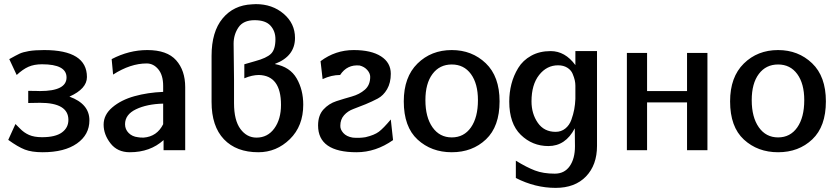

<svg xmlns="http://www.w3.org/2000/svg" viewBox="-20 -729 4069 932"><path d="M20 -50 55 -127Q56 -127 76 -106Q96 -85 121 -74Q146 -63 184 -63Q249 -63 280.5 -86Q312 -109 312 -147Q312 -230 174 -230Q136 -230 117 -229V-288Q139 -288 156 -287.5Q173 -287 174 -287Q303 -287 303 -353Q303 -417 184 -417Q146 -417 118.5 -405Q91 -393 61 -365L25 -442Q59 -461 75 -468.5Q91 -476 120 -481Q149 -486 194 -486Q402 -486 402 -355Q402 -298 317 -260Q414 -225 414 -145Q414 -75 353.5 -32.5Q293 10 187 10Q134 10 100.5 -3Q67 -16 20 -50Z M772 -283V-312Q772 -364 748.5 -392.5Q725 -421 692 -421Q613 -421 529 -367L522 -442Q606 -486 695 -486Q791 -486 835 -436.5Q879 -387 879 -306V0H774V-49Q709 10 610 10Q550 10 516.5 -33Q483 -76 483 -124Q483 -172 525.5 -208Q568 -244 632.5 -262Q697 -280 772 -283ZM587 -126Q587 -101 604.5 -83.5Q622 -66 649 -63Q658 -61 677 -61Q742 -66 772 -126V-226Q693 -224 640 -198.5Q587 -173 587 -126Z M1007 -234V-458Q1007 -575 1060.5 -639.5Q1114 -704 1203 -708H1202Q1208 -709 1222 -709Q1302 -709 1357 -662Q1412 -615 1412 -545Q1412 -456 1315 -419V-418Q1388 -404 1420 -348.5Q1452 -293 1452 -221Q1452 -117 1387 -53.5Q1322 10 1234 10Q1127 10 1067 -53Q1007 -116 1007 -234ZM1166 -349V-417Q1174 -420 1218 -432Q1274 -447 1295.5 -468Q1317 -489 1317 -539Q1317 -578 1293 -604.5Q1269 -631 1216 -631Q1161 -631 1137.5 -596Q1114 -561 1114 -517L1116 -343V-267V-228Q1116 -145 1147 -103Q1178 -61 1225 -61Q1279 -61 1311.5 -105.5Q1344 -150 1344 -220Q1344 -362 1237 -365Q1204 -365 1166 -349Z M1877 -149 1888 -49Q1804 10 1711 10Q1524 10 1524 -120Q1524 -169 1550 -197.5Q1576 -226 1613 -238Q1650 -250 1687.5 -260.5Q1725 -271 1751 -293.5Q1777 -316 1777 -356Q1777 -373 1763 -389Q1749 -405 1726 -411Q1665 -417 1631 -365Q1589 -365 1546 -345L1536 -432Q1608 -486 1697 -486Q1782 -486 1829.5 -455.5Q1877 -425 1877 -371Q1877 -327 1859 -296Q1841 -265 1813.5 -250.5Q1786 -236 1754.5 -223Q1723 -210 1695.5 -200Q1668 -190 1650 -169.5Q1632 -149 1632 -119Q1631 -101 1646.5 -83.5Q1662 -66 1692 -61Q1724 -58 1754 -63Q1797 -73 1819 -89.5Q1841 -106 1877 -149Z M1940 -237Q1940 -355 2006.5 -420.5Q2073 -486 2173 -486Q2271 -486 2338 -422Q2405 -358 2405 -237Q2405 -115 2339 -52.5Q2273 10 2173 10Q2074 10 2007 -51.5Q1940 -113 1940 -237ZM2045 -243Q2045 -160 2079.5 -111Q2114 -62 2173 -62Q2232 -62 2266 -110.5Q2300 -159 2300 -243Q2300 -323 2266 -369.5Q2232 -416 2173 -416Q2114 -416 2079.5 -370Q2045 -324 2045 -243Z M2452 -236Q2452 -280 2462.5 -321Q2473 -362 2495.5 -399Q2518 -436 2558.5 -458.5Q2599 -481 2653 -481Q2723 -481 2773 -413V-481H2878V-21Q2878 72 2824.5 127.5Q2771 183 2677 183Q2578 183 2484 135V51Q2536 83 2576.5 98.5Q2617 114 2673 114Q2720 114 2745.5 77.5Q2771 41 2771 -19Q2771 -34 2770.5 -63Q2770 -92 2770 -106Q2725 -20 2642 -20Q2564 -20 2508 -74.5Q2452 -129 2452 -236ZM2560 -237Q2560 -177 2590.5 -133Q2621 -89 2677 -89Q2704 -89 2724 -105Q2744 -121 2753.5 -147.5Q2763 -174 2767.5 -198.5Q2772 -223 2773 -249V-313Q2773 -326 2770 -339.5Q2767 -353 2759.5 -371Q2752 -389 2733.5 -400.5Q2715 -412 2689 -412Q2634 -412 2597 -365Q2560 -318 2560 -237Z M3023 0V-472H3121V-287H3315V-472H3414V0H3315V-232H3121V0Z M3524 -237Q3524 -355 3590.5 -420.5Q3657 -486 3757 -486Q3855 -486 3922 -422Q3989 -358 3989 -237Q3989 -115 3923 -52.5Q3857 10 3757 10Q3658 10 3591 -51.5Q3524 -113 3524 -237ZM3629 -243Q3629 -160 3663.5 -111Q3698 -62 3757 -62Q3816 -62 3850 -110.5Q3884 -159 3884 -243Q3884 -323 3850 -369.5Q3816 -416 3757 -416Q3698 -416 3663.5 -370Q3629 -324 3629 -243Z"/></svg>

Font: Coval
Style: Medium
Weight: 500
Foundry: Context Ltd
Version: Version 001.000